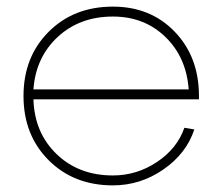

<svg xmlns="http://www.w3.org/2000/svg" viewBox="-20 -540 672 580"><path d="M321 -10Q393 -10 454 -50.5Q515 -91 537 -154L567 -149Q543 -76 473.5 -28Q404 20 321 20Q203 20 127 -56Q51 -132 51 -250Q51 -368 127 -444Q203 -520 321 -520Q435 -520 508 -444Q581 -368 581 -250V-240H81Q84 -139 151 -74.5Q218 -10 321 -10ZM81 -270H550Q543 -367 479.5 -428.5Q416 -490 321 -490Q221 -490 154.5 -428.5Q88 -367 81 -270Z"/></svg>

Font: Metropolitano Thin
Style: Regular
Weight: 250
Designer: Fonts by Alex Slobzheninov & Chris M. Simpson / Changes by Cristiano Sobral
Foundry: Fonts by Alex Slobzheninov & Chris M. Simpson / Changes by Cristiano Sobral
Version: Version 1.00;August 30, 2020;FontCreator 13.0.0.2681 64-bit